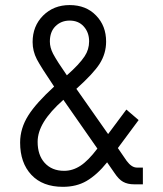

<svg xmlns="http://www.w3.org/2000/svg" viewBox="-20 -720 637 750"><path d="M538.1 -65.4V0H503.9Q478.5 0 460.9 -9.8Q444.3 -18.6 426.8 -44.9L398.4 -85.9Q359.4 -37.1 317.4 -12.7Q278.3 9.8 225.6 9.8Q146.5 9.8 102.5 -37.1Q58.6 -84 58.6 -163.1Q58.6 -218.8 90.8 -269.5Q121.1 -317.4 191.4 -381.8Q140.6 -457 124 -488.3Q107.4 -520.5 107.4 -555.7Q107.4 -618.2 148.4 -659.2Q189.5 -700.2 252 -700.2Q316.4 -700.2 355.5 -659.2Q394.5 -619.1 394.5 -557.6Q394.5 -510.7 369.1 -470.7Q344.7 -432.6 278.3 -373L402.3 -196.3L473.6 -292L521.5 -251L440.4 -141.6L474.6 -91.8Q494.1 -65.4 514.6 -65.4ZM196.3 -617.2Q174.8 -595.7 174.8 -557.6Q174.8 -534.2 187.5 -509.8Q203.1 -480.5 241.2 -425.8Q290 -468.8 310.5 -500Q328.1 -526.4 328.1 -558.6Q328.1 -593.8 306.6 -617.2Q286.1 -639.6 252 -639.6Q218.8 -639.6 196.3 -617.2ZM360.4 -139.6 227.5 -330.1Q175.8 -284.2 151.4 -244.1Q127 -204.1 127 -166Q127 -114.3 154.3 -84Q182.6 -52.7 230.5 -52.7Q263.7 -52.7 293.9 -72.3Q324.2 -91.8 360.4 -139.6Z"/></svg>

Font: Altinn-DIN
Style: Regular
Weight: 400
Designer: Charles Nix
Foundry: Altinn
Version: Version 2.00